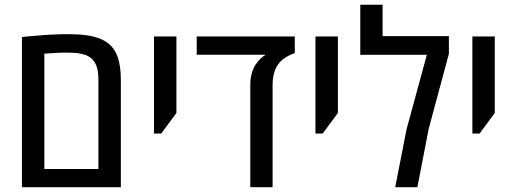

<svg xmlns="http://www.w3.org/2000/svg" viewBox="-20 -783 2158 803"><path d="M71.8 0V-627.9Q80.6 -629.4 94.2 -630.6Q107.9 -631.8 125.5 -633.3Q163.6 -636.7 198 -638.4Q232.4 -640.1 260.7 -640.1Q311 -640.1 344.2 -635.3Q377.4 -630.4 404.3 -618.7Q430.2 -606.9 446.8 -588.6Q463.4 -570.3 472.7 -543Q479 -524.4 482.2 -501Q485.4 -477.5 485.4 -448.2V0ZM165.5 -76.2H391.6V-449.2Q391.6 -476.1 386.7 -496.1Q381.8 -516.1 371.6 -528.3Q362.8 -540 350.6 -547.1Q338.4 -554.2 320.8 -557.6Q308.1 -561 292.2 -562Q276.4 -563 255.4 -563Q236.8 -563 214.8 -562Q192.9 -561 165.5 -558.6Z M624 -224.6V-630.4H717.8V-310.5L654.3 -224.6Z M1026.9 0V-428.7Q1026.9 -454.6 1033.2 -477.1Q1039.6 -499.5 1049.3 -513.2Q1060.1 -528.3 1069.6 -537.8Q1079.1 -547.4 1091.8 -554.2H802.7V-630.4H1212.9V-561Q1189.5 -552.7 1171.6 -541Q1153.8 -529.3 1143.6 -514.2Q1120.1 -481.9 1120.1 -427.2V0Z M1299.3 -224.6V-630.4H1393.1V-310.5L1329.6 -224.6Z M1632.8 0 1680.2 -241.7 1765.1 -553.7H1486.8V-763.2H1580.1V-631.8H1857.4V-558.1L1772.9 -244.1L1725.6 0Z M1955.6 -224.6V-630.4H2049.3V-310.5L1985.8 -224.6Z"/></svg>

Font: Open Sans SemiCondensed Medium
Style: Regular
Weight: 500
Width: 4
Designer: Monotype Design Team
Foundry: Monotype Imaging Inc.
Version: Version 3.000